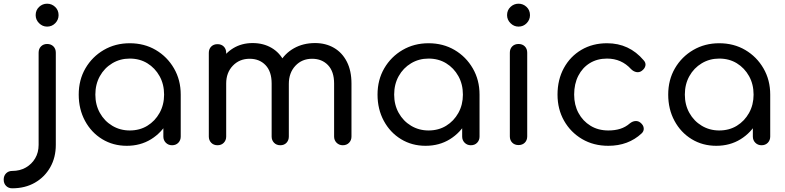

<svg xmlns="http://www.w3.org/2000/svg" viewBox="-118 -785 4250 1039"><path d="M-52 234Q-72 234 -85 221Q-98 208 -98 187Q-98 166 -85 153Q-72 140 -52 140Q-10 140 22 121.5Q54 103 72.5 71.5Q91 40 91 -1V-500Q91 -521 104 -534Q117 -547 137 -547Q158 -547 171 -534Q184 -521 184 -500V-1Q184 67 154 120Q124 173 71 203.5Q18 234 -52 234ZM137 -641Q112 -641 93.5 -659.5Q75 -678 75 -703Q75 -730 93.5 -747.5Q112 -765 137 -765Q162 -765 180.5 -747.5Q199 -730 199 -703Q199 -678 181 -659.5Q163 -641 137 -641Z M568 4Q494 4 435 -32Q376 -68 342 -131Q308 -194 308 -273Q308 -353 344.5 -415.5Q381 -478 443.5 -514.5Q506 -551 584 -551Q663 -551 725 -514.5Q787 -478 823.5 -415Q860 -352 860 -273L824 -265Q824 -189 790.5 -128Q757 -67 699.5 -31.5Q642 4 568 4ZM584 -79Q638 -79 679.5 -104.5Q721 -130 745.5 -174Q770 -218 770 -273Q770 -329 745.5 -373Q721 -417 679.5 -442.5Q638 -468 584 -468Q532 -468 489.5 -442.5Q447 -417 422.5 -373Q398 -329 398 -273Q398 -218 422.5 -174Q447 -130 489.5 -104.5Q532 -79 584 -79ZM813 1Q793 1 779.5 -12.5Q766 -26 766 -46V-205L785 -302L860 -273V-46Q860 -26 847 -12.5Q834 1 813 1Z M1737 1Q1717 1 1703.5 -12.5Q1690 -26 1690 -46V-333Q1690 -398 1657 -432.5Q1624 -467 1571 -467Q1516 -467 1480.5 -429Q1445 -391 1445 -331H1367Q1367 -396 1395 -446Q1423 -496 1473 -524Q1523 -552 1587 -552Q1645 -552 1689.5 -526Q1734 -500 1759 -451Q1784 -402 1784 -333V-46Q1784 -26 1771 -12.5Q1758 1 1737 1ZM1059 1Q1038 1 1025 -12.5Q1012 -26 1012 -46V-499Q1012 -520 1025 -533Q1038 -546 1059 -546Q1080 -546 1093 -533Q1106 -520 1106 -499V-46Q1106 -26 1093 -12.5Q1080 1 1059 1ZM1399 1Q1378 1 1365 -12.5Q1352 -26 1352 -46V-333Q1352 -398 1319 -432.5Q1286 -467 1233 -467Q1178 -467 1142 -429.5Q1106 -392 1106 -333H1045Q1046 -397 1072 -446.5Q1098 -496 1144 -524Q1190 -552 1249 -552Q1307 -552 1351.5 -526Q1396 -500 1420.5 -451Q1445 -402 1445 -333V-46Q1445 -26 1432.5 -12.5Q1420 1 1399 1Z M2185 4Q2111 4 2052 -32Q1993 -68 1959 -131Q1925 -194 1925 -273Q1925 -353 1961.5 -415.5Q1998 -478 2060.5 -514.5Q2123 -551 2201 -551Q2280 -551 2342 -514.5Q2404 -478 2440.5 -415Q2477 -352 2477 -273L2441 -265Q2441 -189 2407.5 -128Q2374 -67 2316.5 -31.5Q2259 4 2185 4ZM2201 -79Q2255 -79 2296.5 -104.5Q2338 -130 2362.5 -174Q2387 -218 2387 -273Q2387 -329 2362.5 -373Q2338 -417 2296.5 -442.5Q2255 -468 2201 -468Q2149 -468 2106.5 -442.5Q2064 -417 2039.5 -373Q2015 -329 2015 -273Q2015 -218 2039.5 -174Q2064 -130 2106.5 -104.5Q2149 -79 2201 -79ZM2430 1Q2410 1 2396.5 -12.5Q2383 -26 2383 -46V-205L2402 -302L2477 -273V-46Q2477 -26 2464 -12.5Q2451 1 2430 1Z M2688 0Q2667 0 2654 -13Q2641 -26 2641 -47V-500Q2641 -521 2654 -534Q2667 -547 2688 -547Q2709 -547 2722 -534Q2735 -521 2735 -500V-47Q2735 -26 2722 -13Q2709 0 2688 0ZM2688 -641Q2663 -641 2644.5 -659.5Q2626 -678 2626 -703Q2626 -730 2644.5 -747.5Q2663 -765 2688 -765Q2713 -765 2731.5 -747.5Q2750 -730 2750 -703Q2750 -678 2732 -659.5Q2714 -641 2688 -641Z M3174 4Q3094 4 3032 -32.5Q2970 -69 2934.5 -131.5Q2899 -194 2899 -273Q2899 -354 2933.5 -417Q2968 -480 3028.5 -515.5Q3089 -551 3167 -551Q3227 -551 3276.5 -528Q3326 -505 3365 -459Q3378 -445 3374.5 -429Q3371 -413 3354 -401Q3341 -392 3325.5 -395Q3310 -398 3297 -411Q3245 -468 3167 -468Q3114 -468 3074 -443.5Q3034 -419 3011.5 -375Q2989 -331 2989 -273Q2989 -217 3012.5 -173.5Q3036 -130 3077.5 -104.5Q3119 -79 3174 -79Q3210 -79 3238.5 -88Q3267 -97 3290 -117Q3305 -129 3320.5 -130Q3336 -131 3348 -121Q3364 -108 3365.5 -91.5Q3367 -75 3354 -63Q3282 4 3174 4Z M3758 4Q3684 4 3625 -32Q3566 -68 3532 -131Q3498 -194 3498 -273Q3498 -353 3534.5 -415.5Q3571 -478 3633.5 -514.5Q3696 -551 3774 -551Q3853 -551 3915 -514.5Q3977 -478 4013.5 -415Q4050 -352 4050 -273L4014 -265Q4014 -189 3980.5 -128Q3947 -67 3889.5 -31.5Q3832 4 3758 4ZM3774 -79Q3828 -79 3869.5 -104.5Q3911 -130 3935.5 -174Q3960 -218 3960 -273Q3960 -329 3935.5 -373Q3911 -417 3869.5 -442.5Q3828 -468 3774 -468Q3722 -468 3679.5 -442.5Q3637 -417 3612.5 -373Q3588 -329 3588 -273Q3588 -218 3612.5 -174Q3637 -130 3679.5 -104.5Q3722 -79 3774 -79ZM4003 1Q3983 1 3969.5 -12.5Q3956 -26 3956 -46V-205L3975 -302L4050 -273V-46Q4050 -26 4037 -12.5Q4024 1 4003 1Z"/></svg>

Font: Comfortaa SemiBold
Style: Regular
Weight: 600
Designer: Johan Aakerlund
Foundry: Johan Aakerlund
Version: Version 3.104; ttfautohint (v1.8.1.43-b0c9)